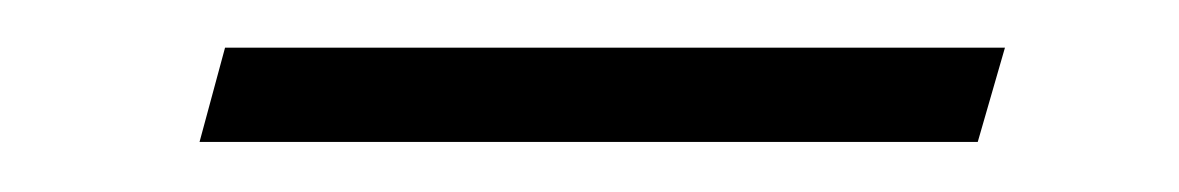

<svg xmlns="http://www.w3.org/2000/svg" viewBox="-20 -264 485 79"><path d="M62.1 -205.6 72.6 -244.4H393.5L382.3 -205.6Z"/></svg>

Font: Playfair 12pt Light
Style: Italic
Weight: 300
Italic angle: -15.6°
Designer: Claus Eggers Sørensen
Foundry: Claus Eggers Sørensen
Version: Version 2.000;gftools[0.9.28]